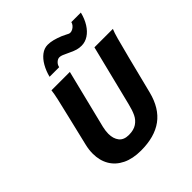

<svg xmlns="http://www.w3.org/2000/svg" viewBox="-249 -1122 1308 1308"><g transform="rotate(-45 405.0 -468.0)"><path d="M752.4 -509.8 749.5 -499 680.7 -226.1Q649.9 -104.5 570.3 -46.1Q490.7 12.2 358.9 12.2Q280.3 12.2 224.6 -14.9Q168.9 -42 140.1 -91.1Q111.3 -140.1 111.3 -205.6Q111.3 -244.6 121.1 -284.2L172.4 -499Q193.8 -587.4 204.6 -635.7Q215.3 -684.1 217.8 -710H395L289.6 -285.2Q282.2 -252.4 282.2 -226.6Q282.2 -179.7 304.9 -150.6Q327.6 -121.6 376 -121.6Q423.3 -121.6 452.1 -141.1Q481 -160.6 496.1 -192.1Q511.2 -223.6 522.9 -272L631.8 -710H809.6Q798.8 -685.1 787.1 -642.3Q775.4 -599.6 752.4 -509.8ZM418.9 -947.8Q443.4 -947.8 469.2 -941.2Q495.1 -934.6 526.9 -921.9Q537.1 -918 556.6 -907.7Q566.9 -901.9 573.5 -899.2Q580.1 -896.5 586.9 -896.5Q597.7 -896.5 609.6 -902.8Q621.6 -909.2 630.6 -919.9Q639.6 -930.7 642.1 -942.9H733.9Q721.7 -893.6 698.5 -856.7Q675.3 -819.8 644.3 -799.6Q613.3 -779.3 578.1 -779.3Q555.2 -779.3 535.9 -784.9Q516.6 -790.5 488.8 -803.7Q458 -818.4 442.9 -824.7Q427.7 -831.1 415.5 -831.1Q399.9 -831.1 385.3 -817.9Q370.6 -804.7 366.2 -784.2H273.9Q285.6 -830.1 306.9 -867.2Q328.1 -904.3 356.9 -926Q385.7 -947.8 418.9 -947.8Z"/></g></svg>

Font: Lesson One Extra
Style: Italic
Weight: 800
Italic angle: -14°
Designer: But Ko, Victor Gaultney, Annie Olsen, Julie Remington, Don Collingsworth, Eric Hays, Becca Hirsbrunner
Version: Version 1.100